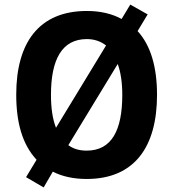

<svg xmlns="http://www.w3.org/2000/svg" viewBox="-20 -773 758 840"><path d="M667 -358C667 -478 640 -574 582 -637L626 -710L550 -753L512 -690C470 -713 419 -725 360 -725C151 -725 51 -587 51 -359C51 -238 77 -142 140 -74L94 2L171 47L211 -22C252 -1 302 10 359 10C568 10 667 -130 667 -358ZM203 -358C203 -513 251 -602 360 -602C393 -602 421 -592 444 -574L225 -214C210 -252 203 -300 203 -358ZM515 -358C515 -202 468 -114 359 -114C327 -114 300 -122 279 -138L495 -493C508 -458 515 -412 515 -358Z"/></svg>

Font: Noto Sans Thai Looped SemiCondensed
Style: Bold
Weight: 700
Width: 4
Designer: Sasikarn Vongin, Ben Mitchell
Foundry: The Fontpad Ltd
Version: Version 1.001